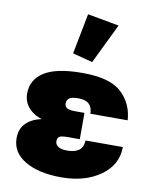

<svg xmlns="http://www.w3.org/2000/svg" viewBox="-92 -903 783 986"><g transform="rotate(10 299.0 -409.5)"><path d="M295.9 14.6Q418.9 14.6 499.8 -43Q580.6 -100.6 580.6 -193.4H386.2Q384.3 -156.7 362.5 -141.4Q340.8 -126 300.8 -126Q270 -126 254.6 -136.5Q239.3 -147 239.3 -164.1Q239.3 -179.2 248.3 -187Q257.3 -194.8 294.4 -194.8H356V-332H309.1Q275.9 -332 264.2 -340.1Q252.4 -348.1 252.4 -363.3Q252.4 -381.3 265.6 -390.9Q278.8 -400.4 313 -400.4Q350.1 -400.4 368.4 -383.3Q386.7 -366.2 386.7 -333H581.1Q576.2 -418.9 514.9 -476.1Q453.6 -533.2 308.1 -532.2Q176.8 -532.2 112.8 -492.4Q48.8 -452.6 48.8 -378.9Q48.8 -331.1 83.5 -297.6Q118.2 -264.2 176.8 -255.9V-266.6Q112.3 -261.7 73.7 -230.5Q35.2 -199.2 35.2 -144.5Q35.2 -69.8 106.2 -27.6Q177.2 14.6 295.9 14.6ZM349.6 -595.7 450.7 -804.2 286.6 -834 245.6 -623Z"/></g></svg>

Font: Roboto Flex
Style: Optical Size 14.0 Weight 1000 Grade 0.00 Width 100 Slant 0.00 Parametric Thick Stroke 96 Parametric Thin Stroke 79 Parametric Counter Width 468 Parametric Uppercase Height 712 Parametric Lowercase Height 514 Parametric Ascender Height 750 Parametric Descender Depth -203.00 Parametric Figure Height 738
Weight: 1000
Designer: Berlow after Robertson
Foundry: Google
Version: Version 3.000